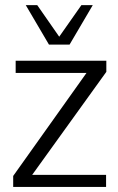

<svg xmlns="http://www.w3.org/2000/svg" viewBox="-20 -740 469 760"><path d="M32.2 0V-43.5L322.3 -451.2H42V-499.5H400.9V-455.6L107.4 -47.9H399.9V0ZM173.8 -563.5 82 -719.7H127.4L214.4 -594.7L302.2 -719.7H347.2L255.4 -563.5Z"/></svg>

Font: Pontano Sans Light
Style: Regular
Weight: 300
Designer: Vernon Adams
Foundry: Vernon Adams
Version: Version 2.001